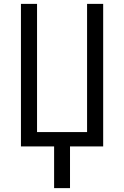

<svg xmlns="http://www.w3.org/2000/svg" viewBox="-20 -755 640 990"><path d="M259 215V0H88V-735H171V-74H429V-735H512V0H341V215Z"/></svg>

Font: Iosevka Aile
Style: Regular
Weight: 400
Designer: Belleve Invis
Foundry: Belleve Invis
Version: Version 28.0.1; ttfautohint (v1.8.4)